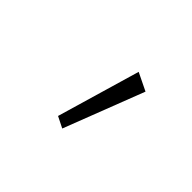

<svg xmlns="http://www.w3.org/2000/svg" viewBox="-54 -788 357 357"><g transform="rotate(45 125.0 -609.5)"><path d="M123 -522 101 -533 149 -697 184 -680Z"/></g></svg>

Font: Inconsolata UltraCondensed Light
Style: Regular
Weight: 300
Width: 1
Monospace: yes
Designer: Raph Levien, Cyreal, Brenton Simpson
Foundry: Raph Levien, Cyreal, Google
Version: Version 3.001; ttfautohint (v1.8.2.53-6de2)